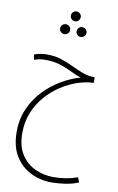

<svg xmlns="http://www.w3.org/2000/svg" viewBox="-111 -716 720 1168"><g transform="rotate(10 249.5 -131.5)"><path d="M294 394Q225 394 165 364.5Q105 335 68.5 276Q32 217 32 127Q32 47 61.5 -18.5Q91 -84 139 -133.5Q187 -183 244 -216Q301 -249 358 -265Q327 -275 294 -291.5Q261 -308 221 -321Q181 -334 130 -334Q110 -334 94.5 -331.5Q79 -329 60 -322L54 -354Q75 -362 95.5 -365Q116 -368 134 -368Q182 -368 221.5 -355Q261 -342 296.5 -325Q332 -308 366 -295Q400 -282 436 -282H442V-247Q395 -246 343 -228.5Q291 -211 242 -179Q193 -147 153.5 -101.5Q114 -56 90.5 1.5Q67 59 67 128Q67 210 100.5 261Q134 312 187 336Q240 360 298 360Q380 360 448 335L460 365Q419 382 373.5 388Q328 394 294 394ZM264 -596Q252 -596 243 -605Q234 -614 234 -627Q234 -639 243 -648Q252 -657 264 -657Q277 -657 286 -648Q295 -639 295 -627Q295 -614 286 -605Q277 -596 264 -596ZM214 -508Q201 -508 192 -517Q183 -526 183 -538Q183 -551 192 -560Q201 -569 214 -569Q227 -569 236 -560Q245 -551 245 -538Q245 -526 236 -517Q227 -508 214 -508ZM315 -508Q303 -508 294 -517Q285 -526 285 -538Q285 -551 294 -560Q303 -569 315 -569Q328 -569 337 -560Q346 -551 346 -538Q346 -526 337 -517Q328 -508 315 -508Z"/></g></svg>

Font: Noto Sans Arabic ExtCond ExtLt
Style: Regular
Weight: 200
Width: 2
Designer: Monotype Design Team, Nadine Chahine, Nizar Qandah and Khaled Hosny
Foundry: Monotype Imaging Inc.
Version: Version 2.012; ttfautohint (v1.8.4.7-5d5b)